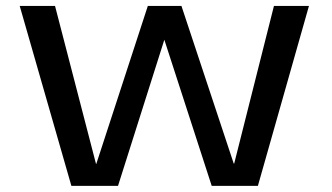

<svg xmlns="http://www.w3.org/2000/svg" viewBox="-20 -608 1086 628"><path d="M213.5 0H366L517.5 -478L672.5 0H823.5L990.5 -588.5H876L746 -73H744.5L573.5 -588.5H463.5L295 -72H294L160 -588.5H44.5Z"/></svg>

Font: Anybody Expanded
Style: Regular
Weight: 400
Width: 7
Version: Version 1.113;gftools[0.9.25]